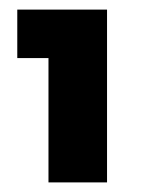

<svg xmlns="http://www.w3.org/2000/svg" viewBox="-20 -729 305 400"><path d="M81 -349V-709H203V-349ZM16 -608V-709H198V-608Z"/></svg>

Font: Outfit Thin ExtraBold
Style: Regular
Weight: 800
Version: Version 1.100;gftools[0.9.27]